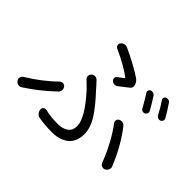

<svg xmlns="http://www.w3.org/2000/svg" viewBox="-157 -1017 1314 1314"><g transform="rotate(45 500.0 -360.0)"><path d="M728.5 -619.1Q722.7 -627.9 725.6 -637.7Q728.5 -647.5 738.3 -651.4Q748 -656.2 759.3 -652.8Q770.5 -649.4 776.4 -640.6Q806.6 -594.7 833 -546.9Q837.9 -537.1 834 -526.9Q830.1 -516.6 820.3 -511.7Q810.5 -507.8 799.8 -511.2Q789.1 -514.6 784.2 -525.4Q757.8 -573.2 728.5 -619.1ZM838.9 -659.2Q833 -667 835.4 -676.8Q837.9 -686.5 846.7 -690.4Q857.4 -695.3 868.7 -692.4Q879.9 -689.5 885.7 -679.7Q918 -632.8 943.4 -587.9Q946.3 -582 946.3 -576.2Q946.3 -572.3 945.3 -567.4Q941.4 -557.6 931.6 -552.7Q920.9 -548.8 910.6 -552.2Q900.4 -555.7 894.5 -565.4Q866.2 -619.1 838.9 -659.2ZM556.6 -511.7Q544.9 -503.9 531.7 -504.9Q518.6 -505.9 508.8 -515.6Q500 -523.4 501 -535.6Q502 -547.9 511.7 -554.7Q533.2 -570.3 549.8 -583Q554.7 -587.9 549.8 -592.8Q490.2 -638.7 373 -692.4Q361.3 -697.3 358.4 -710Q355.5 -722.7 363.3 -732.4Q372.1 -744.1 386.7 -748Q392.6 -749 397.5 -749Q406.2 -749 415 -745.1Q527.3 -693.4 605.5 -641.6Q626 -627.9 634.8 -602.5Q636.7 -595.7 636.7 -589.8Q636.7 -574.2 623 -563.5Q584 -532.2 556.6 -511.7ZM337.9 19.5Q321.3 17.6 309.6 4.9Q297.9 -7.8 295.9 -24.4Q293.9 -38.1 304.2 -46.9Q314.5 -55.7 327.1 -52.7Q384.8 -39.1 452.1 -39.1Q493.2 -39.1 523.9 -58.6Q554.7 -78.1 554.7 -124Q554.7 -201.2 424.8 -344.7Q401.4 -368.2 374 -394.5Q363.3 -404.3 363.8 -418.5Q364.3 -432.6 375 -442.4Q385.7 -451.2 399.4 -451.2Q400.4 -451.2 401.4 -451.2Q416 -450.2 425.8 -439.5Q433.6 -430.7 449.2 -414.1Q464.8 -397.5 471.7 -388.7Q548.8 -306.6 588.9 -242.7Q628.9 -178.7 628.9 -117.2Q628.9 -83 617.7 -56.2Q606.4 -29.3 589.8 -13.7Q573.2 2 549.8 12.2Q526.4 22.5 505.9 25.9Q485.4 29.3 462.9 29.3Q399.4 29.3 337.9 19.5ZM918 -100.6Q921.9 -92.8 921.9 -85Q921.9 -78.1 918.9 -71.3Q913.1 -55.7 899.4 -48.8Q885.7 -42 872.6 -47.4Q859.4 -52.7 853.5 -66.4Q830.1 -128.9 793.9 -197.3Q757.8 -265.6 719.7 -315.4Q711.9 -325.2 713.9 -337.9Q715.8 -350.6 727.5 -357.4Q736.3 -362.3 747.1 -362.3Q751 -362.3 754.9 -361.3Q769.5 -358.4 778.3 -346.7Q860.4 -241.2 918 -100.6ZM254.9 -253.9Q263.7 -262.7 276.4 -262.7Q277.3 -262.7 278.3 -262.7Q292 -261.7 300.3 -251Q308.6 -240.2 308.6 -227.5Q308.6 -210.9 296.9 -200.2Q205.1 -111.3 98.6 -43Q89.8 -37.1 79.1 -37.1Q75.2 -37.1 70.3 -38.1Q55.7 -41 46.9 -53.7Q40 -62.5 40 -72.3Q40 -76.2 41 -79.1Q43.9 -93.8 56.6 -101.6Q168.9 -169.9 254.9 -253.9Z"/></g></svg>

Font: Gen Jyuu Gothic Normal
Style: Regular
Weight: 300
Designer: [Source Han Sans]
Ryoko NISHIZUKA  (kana & ideographs); Paul D. Hunt (Latin, Greek & Cyrillic); Wenlong ZHANG  (bopomofo
Version: Version 1.002.20150607